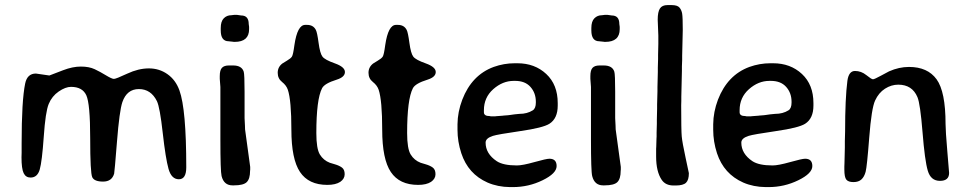

<svg xmlns="http://www.w3.org/2000/svg" viewBox="-20 -742 3868 767"><path d="M696.8 -380.9Q724.1 -305.7 724.1 -73.7Q724.1 -25.9 694.6 -25.9Q665 -25.9 653.3 -67.1Q641.6 -108.4 630.1 -210.9Q618.7 -313.5 606.9 -337.9Q583 -386.2 534.9 -386.2Q486.8 -386.2 468.8 -334Q457 -298.8 447.3 -176Q437.5 -53.2 436 -48.3Q426.8 -16.6 391.8 -16.6Q356.9 -16.6 348.6 -33.9Q340.3 -51.3 340.3 -189.7Q340.3 -328.1 324.7 -361.6Q309.1 -395 263.7 -395Q241.7 -395 214.6 -376.5Q187.5 -357.9 174.6 -326.7Q161.6 -295.4 154.8 -196Q147.9 -96.7 138.7 -64.7Q129.4 -32.7 102.1 -32.7Q83 -32.7 74.5 -50.3Q65.9 -67.9 65.9 -113.8L66.4 -131.8Q66.4 -150.4 66.4 -168.9Q66.4 -340.3 80.6 -408.7Q88.9 -448.2 123.5 -448.2L177.2 -440.4L231.9 -461.4Q270 -476.1 303 -476.1Q335.9 -476.1 358.2 -465.6Q380.4 -455.1 403.6 -440.9Q426.8 -426.8 435.1 -426.8Q443.4 -426.8 488.3 -447.8Q533.2 -468.8 574.7 -468.8Q616.2 -468.8 648.9 -445.8Q681.6 -422.9 696.8 -380.9Z M975.1 -625.5Q975.1 -574.7 917.5 -574.7H913.6L911.6 -575.2L897 -576.7Q895 -577.1 893.6 -577.1Q861.8 -577.1 861.8 -620.6V-629.9Q861.8 -656.7 874 -668.9Q886.2 -681.2 904.3 -681.2L915.5 -682.6H926.8L943.4 -680.2Q973.6 -680.2 973.6 -646L975.1 -634.8ZM959 -225.1 979.5 -75.2V-64.5L979 -59.6Q979 -27.8 965.8 -14.6Q952.6 -1.5 914.6 -1.5H908.7Q874.5 -1.5 865.2 -38.6Q860.4 -57.6 860.4 -185.5V-394.5L857.9 -427.2V-438Q857.9 -461.9 866.7 -471.2Q875.5 -480.5 894.5 -480.5H911.1Q945.8 -480.5 953.6 -455.6Q957 -444.8 957 -375.5V-270L958.5 -240.7Q959 -234.9 959 -225.1Z M1129.9 -383.3Q1124 -400.9 1106.7 -414.6Q1089.4 -428.2 1089.4 -451.2Q1089.4 -474.1 1107.9 -488.3Q1111.8 -491.2 1126.5 -499.8Q1141.1 -508.3 1146 -515.6Q1150.9 -522.5 1156.2 -562.5Q1168 -642.6 1199.2 -642.6H1206.5Q1231.4 -642.6 1241.7 -622.6Q1247.1 -612.8 1252.7 -570.8Q1258.3 -528.8 1268.1 -515.9Q1277.8 -502.9 1317.9 -488.8Q1357.9 -474.6 1357.9 -454.3Q1357.9 -434.1 1325.2 -423.8Q1276.4 -408.7 1266.6 -389.6Q1243.7 -345.2 1243.7 -210.4Q1243.7 -147.9 1257.8 -124.8Q1272 -101.6 1297.4 -91.8Q1299.8 -90.8 1317.6 -85.7Q1335.4 -80.6 1346.2 -72.5Q1356.9 -64.5 1356.9 -46.1Q1356.9 -27.8 1339.4 -15.6Q1320.8 -3.4 1287.6 -3.4Q1212.9 -3.4 1178.5 -54.9Q1144 -106.4 1144 -223.6Q1144 -340.8 1129.9 -383.3Z M1492.7 -383.3Q1486.8 -400.9 1469.5 -414.6Q1452.1 -428.2 1452.1 -451.2Q1452.1 -474.1 1470.7 -488.3Q1474.6 -491.2 1489.3 -499.8Q1503.9 -508.3 1508.8 -515.6Q1513.7 -522.5 1519 -562.5Q1530.8 -642.6 1562 -642.6H1569.3Q1594.2 -642.6 1604.5 -622.6Q1609.9 -612.8 1615.5 -570.8Q1621.1 -528.8 1630.9 -515.9Q1640.6 -502.9 1680.7 -488.8Q1720.7 -474.6 1720.7 -454.3Q1720.7 -434.1 1688 -423.8Q1639.2 -408.7 1629.4 -389.6Q1606.4 -345.2 1606.4 -210.4Q1606.4 -147.9 1620.6 -124.8Q1634.8 -101.6 1660.2 -91.8Q1662.6 -90.8 1680.4 -85.7Q1698.2 -80.6 1709 -72.5Q1719.7 -64.5 1719.7 -46.1Q1719.7 -27.8 1702.1 -15.6Q1683.6 -3.4 1650.4 -3.4Q1575.7 -3.4 1541.3 -54.9Q1506.8 -106.4 1506.8 -223.6Q1506.8 -340.8 1492.7 -383.3Z M2054.7 -287.1Q2085.9 -287.1 2108.4 -301.3Q2120.6 -309.1 2120.6 -332.5V-335.4Q2120.6 -370.6 2099.1 -394.8Q2077.6 -418.9 2038.1 -418.9H2032.2Q1987.8 -418.9 1950.4 -385.7Q1913.1 -352.5 1913.1 -301.8V-293.5Q1913.1 -278.3 1936 -278.3L1940.9 -277.3H1958.5L1961.4 -277.8L1988.3 -279.8L1991.7 -280.3L2009.8 -281.7Q2013.2 -282.2 2017.6 -282.7Q2022 -283.2 2035.4 -285.2Q2048.8 -287.1 2054.7 -287.1ZM2028.8 5.4H2017.6Q1968.3 4.9 1927.7 -12.7Q1850.1 -46.9 1822.8 -129.9Q1807.6 -176.3 1807.6 -223.6V-245.6Q1808.1 -294.9 1826.7 -343.8Q1864.7 -442.4 1952.1 -474.6Q1993.2 -489.3 2036.1 -489.3H2046.9Q2116.2 -489.3 2162.1 -446.5Q2208 -403.8 2208 -330.1V-320.3Q2208 -268.6 2174.8 -247.6Q2149.4 -231.4 2058.3 -218.3Q1967.3 -205.1 1949.2 -199.2Q1919.9 -189.9 1919.9 -172.4Q1919.9 -127.9 1964.4 -98.1Q1990.2 -81.1 2044.9 -81.1Q2067.4 -81.1 2115 -94.5Q2162.6 -107.9 2174.8 -107.9Q2203.6 -107.9 2203.6 -78.6Q2203.6 -49.3 2147.7 -22Q2091.8 5.4 2028.8 5.4Z M2455.6 -625.5Q2455.6 -574.7 2397.9 -574.7H2394L2392.1 -575.2L2377.4 -576.7Q2375.5 -577.1 2374 -577.1Q2342.3 -577.1 2342.3 -620.6V-629.9Q2342.3 -656.7 2354.5 -668.9Q2366.7 -681.2 2384.8 -681.2L2396 -682.6H2407.2L2423.8 -680.2Q2454.1 -680.2 2454.1 -646L2455.6 -634.8ZM2439.5 -225.1 2460 -75.2V-64.5L2459.5 -59.6Q2459.5 -27.8 2446.3 -14.6Q2433.1 -1.5 2395 -1.5H2389.2Q2355 -1.5 2345.7 -38.6Q2340.8 -57.6 2340.8 -185.5V-394.5L2338.4 -427.2V-438Q2338.4 -461.9 2347.2 -471.2Q2356 -480.5 2375 -480.5H2391.6Q2426.3 -480.5 2434.1 -455.6Q2437.5 -444.8 2437.5 -375.5V-270L2439 -240.7Q2439.5 -234.9 2439.5 -225.1Z M2646.5 -721.7H2662.6Q2686 -721.7 2694.3 -711.9Q2702.6 -702.1 2705.1 -687.5Q2707.5 -672.9 2707.5 -622.1L2705.1 -519.5V-502.4L2704.1 -476.6V-459.5L2701.7 -355.5V-338.4L2701.2 -321.3Q2701.2 -221.2 2703.4 -197Q2705.6 -172.9 2718.8 -111.8Q2731.9 -50.8 2731.9 -50.3Q2731.9 -22.9 2720.5 -12Q2709 -1 2679.2 -1H2670.9Q2638.7 -1 2623.5 -23.4Q2601.1 -56.2 2601.1 -116.7V-147.9L2601.6 -156.2L2602.5 -188L2603 -196.3Q2603 -204.6 2603 -212.9L2604 -247.1V-264.2L2605 -307.6V-324.7L2606.4 -377V-394L2607.9 -454.6Q2607.9 -463.4 2607.9 -472.2L2608.9 -506.3V-523.4L2609.9 -566.4V-600.1L2607.4 -663.6Q2607.4 -694.3 2616.2 -708Q2625 -721.7 2646.5 -721.7Z M3076.2 -287.1Q3107.4 -287.1 3129.9 -301.3Q3142.1 -309.1 3142.1 -332.5V-335.4Q3142.1 -370.6 3120.6 -394.8Q3099.1 -418.9 3059.6 -418.9H3053.7Q3009.3 -418.9 2971.9 -385.7Q2934.6 -352.5 2934.6 -301.8V-293.5Q2934.6 -278.3 2957.5 -278.3L2962.4 -277.3H2980L2982.9 -277.8L3009.8 -279.8L3013.2 -280.3L3031.2 -281.7Q3034.7 -282.2 3039.1 -282.7Q3043.5 -283.2 3056.9 -285.2Q3070.3 -287.1 3076.2 -287.1ZM3050.3 5.4H3039.1Q2989.7 4.9 2949.2 -12.7Q2871.6 -46.9 2844.2 -129.9Q2829.1 -176.3 2829.1 -223.6V-245.6Q2829.6 -294.9 2848.1 -343.8Q2886.2 -442.4 2973.6 -474.6Q3014.6 -489.3 3057.6 -489.3H3068.4Q3137.7 -489.3 3183.6 -446.5Q3229.5 -403.8 3229.5 -330.1V-320.3Q3229.5 -268.6 3196.3 -247.6Q3170.9 -231.4 3079.8 -218.3Q2988.8 -205.1 2970.7 -199.2Q2941.4 -189.9 2941.4 -172.4Q2941.4 -127.9 2985.8 -98.1Q3011.7 -81.1 3066.4 -81.1Q3088.9 -81.1 3136.5 -94.5Q3184.1 -107.9 3196.3 -107.9Q3225.1 -107.9 3225.1 -78.6Q3225.1 -49.3 3169.2 -22Q3113.3 5.4 3050.3 5.4Z M3531.7 -457Q3571.3 -474.6 3611.3 -474.6Q3685.5 -474.6 3721.4 -425.3Q3757.3 -376 3757.3 -246.6Q3757.3 -220.2 3764.4 -137Q3771.5 -53.7 3771.5 -51.3Q3771.5 -19.5 3734.9 -19.5Q3698.2 -19.5 3686.3 -60.1Q3674.3 -100.6 3665.3 -214.1Q3656.2 -327.6 3645 -354Q3624 -403.8 3568.4 -403.8Q3540.5 -403.8 3515.4 -387.7Q3490.2 -371.6 3475.8 -340.3Q3461.4 -309.1 3452.4 -192.4Q3443.4 -75.7 3438 -55.7Q3432.6 -35.6 3421.1 -25.1Q3409.7 -14.6 3389.4 -14.6Q3369.1 -14.6 3361.1 -24.2Q3353 -33.7 3353 -64.9V-77.1L3353.5 -89.8L3355 -153.3Q3355 -166 3355 -178.7L3356 -216.8Q3356 -349.1 3365.2 -419.4Q3370.6 -458.5 3395.5 -458.5Q3420.4 -458.5 3440.9 -441.9Q3461.4 -425.3 3467.3 -425.3Q3473.1 -425.3 3499.3 -439.7Q3525.4 -454.1 3531.7 -457Z"/></svg>

Font: Averia Sans Libre
Style: Regular
Weight: 400
Version: Version 1.002